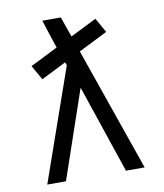

<svg xmlns="http://www.w3.org/2000/svg" viewBox="-83 -803 741 870"><g transform="rotate(-10 288.0 -367.5)"><path d="M64 0H150L289 -406L426 0H512Q448 -184 384 -367.5Q320 -551 256 -735H171Q182 -699 194 -663Q206 -627 218 -591L245 -517ZM125 -474 447 -635 409 -702 87 -541Z"/></g></svg>

Font: Iosevka SS01 Extended
Style: Regular
Weight: 400
Width: 7
Monospace: yes
Designer: Belleve Invis
Foundry: Belleve Invis
Version: Version 3.4.7; ttfautohint (v1.8.3)